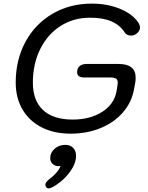

<svg xmlns="http://www.w3.org/2000/svg" viewBox="-20 -730 819 1063"><path d="M67 -273Q67 -399 121 -498.5Q175 -598 271 -654Q367 -710 488 -710Q577 -710 648.5 -679.5Q720 -649 750 -598Q755 -588 755 -578Q755 -561 740 -547Q725 -533 706 -533Q681 -533 670 -551Q643 -592 596.5 -612Q550 -632 479 -632Q387 -632 315 -586Q243 -540 202.5 -458Q162 -376 162 -272Q162 -173 218.5 -120.5Q275 -68 382 -68Q479 -68 545.5 -110.5Q612 -153 625 -224L630 -254Q632 -268 632 -272Q632 -288 622.5 -294.5Q613 -301 591 -301H447Q407 -301 407 -330Q407 -352 421 -364Q435 -376 460 -376H635Q731 -376 731 -301Q731 -286 729 -274L722 -236Q709 -163 660 -107Q611 -51 536 -20.5Q461 10 371 10Q279 10 210.5 -25Q142 -60 104.5 -124Q67 -188 67 -273ZM231 293Q231 279 253 262Q303 224 315 189Q312 190 305 190Q285 190 271.5 177.5Q258 165 258 146Q258 115 282.5 93.5Q307 72 341 72Q369 72 385 88.5Q401 105 401 133Q401 174 369.5 218.5Q338 263 291 294Q262 313 250 313Q241 313 235 305Q231 300 231 293Z"/></svg>

Font: Kodchasan Medium
Style: Italic
Weight: 500
Italic angle: -10°
Version: Version 1.000; ttfautohint (v1.6)